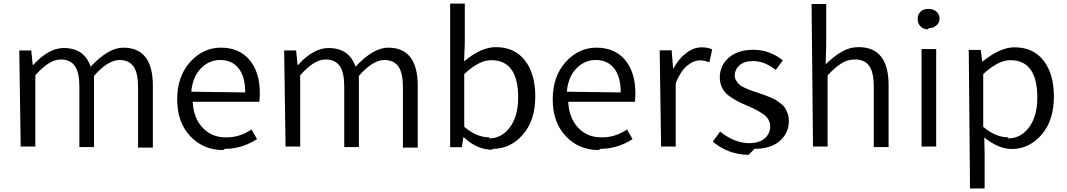

<svg xmlns="http://www.w3.org/2000/svg" viewBox="-20 -812 5915 1064"><path d="M94.7 0H175.8V-394.5C226.6 -453.1 273.4 -482.4 316.4 -482.4C352.5 -482.4 378.9 -469.7 395.5 -445.3C412.1 -420.9 419.9 -382.8 419.9 -330.1V2.9H501V-391.6C552.7 -450.2 599.6 -479.5 642.6 -479.5C677.7 -479.5 704.1 -466.8 720.7 -442.4C737.3 -418 745.1 -379.9 745.1 -327.1V5.9H827.1V-336.9C827.1 -477.5 772.5 -547.9 663.1 -547.9C608.4 -547.9 547.9 -512.7 482.4 -442.4C459 -511.7 409.2 -545.9 333 -545.9C277.3 -545.9 220.7 -514.6 164.1 -452.1H161.1L153.3 -532.2H86.9Z M1227.5 12.7C1289.1 12.7 1347.7 -4.9 1404.3 -41L1374 -94.7C1331.1 -65.4 1285.2 -50.8 1236.3 -50.8C1181.6 -49.8 1137.7 -67.4 1103.5 -103.5C1069.3 -139.6 1050.8 -187.5 1047.9 -248H1417C1418.9 -258.8 1419.9 -274.4 1419.9 -295.9C1419.9 -374 1400.4 -435.5 1362.3 -480.5C1324.2 -525.4 1271.5 -547.9 1204.1 -547.9C1138.7 -547.9 1082 -521.5 1034.2 -468.8C986.3 -416 961.9 -346.7 961.9 -261.7C961.9 -175.8 986.3 -107.4 1035.2 -56.6C1083 -5.9 1143.6 19.5 1215.8 19.5ZM1040 -303.7C1044.9 -358.4 1062.5 -401.4 1092.8 -432.6C1123 -463.9 1159.2 -479.5 1200.2 -479.5C1244.1 -479.5 1278.3 -463.9 1302.7 -432.6C1327.1 -401.4 1338.9 -357.4 1338.9 -299.8Z M1562.5 0H1643.6V-394.5C1694.3 -453.1 1741.2 -482.4 1784.2 -482.4C1820.3 -482.4 1846.7 -469.7 1863.3 -445.3C1879.9 -420.9 1887.7 -382.8 1887.7 -330.1V2.9H1968.8V-391.6C2020.5 -450.2 2067.4 -479.5 2110.4 -479.5C2145.5 -479.5 2171.9 -466.8 2188.5 -442.4C2205.1 -418 2212.9 -379.9 2212.9 -327.1V5.9H2294.9V-336.9C2294.9 -477.5 2240.2 -547.9 2130.9 -547.9C2076.2 -547.9 2015.6 -512.7 1950.2 -442.4C1926.8 -511.7 1877 -545.9 1800.8 -545.9C1745.1 -545.9 1688.5 -514.6 1631.8 -452.1H1628.9L1621.1 -532.2H1554.7Z M2712.9 12.7C2777.3 12.7 2832 -13.7 2877.9 -66.4C2923.8 -119.1 2946.3 -189.5 2946.3 -278.3C2946.3 -362.3 2926.8 -428.7 2888.7 -477.5C2850.6 -526.4 2796.9 -550.8 2727.5 -550.8C2672.9 -550.8 2614.3 -524.4 2551.8 -471.7L2555.7 -571.3V-792H2474.6V3.9H2539.1L2547.9 -51.8H2549.8C2598.6 -5.9 2650.4 17.6 2705.1 17.6ZM2693.4 -50.8C2644.5 -50.8 2597.7 -70.3 2552.7 -109.4V-401.4C2607.4 -453.1 2657.2 -478.5 2702.1 -478.5C2801.8 -478.5 2851.6 -409.2 2851.6 -270.5C2851.6 -202.1 2835.9 -147.5 2805.7 -106.4C2775.4 -65.4 2736.3 -44.9 2688.5 -44.9Z M3308.6 12.7C3370.1 12.7 3428.7 -4.9 3485.4 -41L3455.1 -94.7C3412.1 -65.4 3366.2 -50.8 3317.4 -50.8C3262.7 -49.8 3218.8 -67.4 3184.6 -103.5C3150.4 -139.6 3131.8 -187.5 3128.9 -248H3498C3500 -258.8 3501 -274.4 3501 -295.9C3501 -374 3481.4 -435.5 3443.4 -480.5C3405.3 -525.4 3352.5 -547.9 3285.2 -547.9C3219.7 -547.9 3163.1 -521.5 3115.2 -468.8C3067.4 -416 3043 -346.7 3043 -261.7C3043 -175.8 3067.4 -107.4 3116.2 -56.6C3164.1 -5.9 3224.6 19.5 3296.9 19.5ZM3121.1 -303.7C3126 -358.4 3143.6 -401.4 3173.8 -432.6C3204.1 -463.9 3240.2 -479.5 3281.2 -479.5C3325.2 -479.5 3359.4 -463.9 3383.8 -432.6C3408.2 -401.4 3419.9 -357.4 3419.9 -299.8Z M3643.6 0H3724.6V-351.6C3742.2 -394.5 3762.7 -426.8 3787.1 -447.3C3811.5 -467.8 3835.9 -477.5 3861.3 -477.5C3875 -477.5 3891.6 -473.6 3911.1 -466.8L3926.8 -538.1C3911.1 -545.9 3891.6 -549.8 3869.1 -549.8C3838.9 -549.8 3810.5 -539.1 3783.2 -518.6C3755.9 -498 3732.4 -469.7 3712.9 -434.6H3710L3702.1 -533.2H3635.7Z M4161.1 12.7C4221.7 12.7 4268.6 -2 4301.8 -31.2C4335 -60.5 4351.6 -97.7 4351.6 -142.6C4351.6 -156.2 4349.6 -168.9 4345.7 -180.7C4341.8 -192.4 4336.9 -202.1 4332 -210.9C4327.1 -219.7 4319.3 -228.5 4307.6 -237.3C4295.9 -246.1 4287.1 -252.9 4281.2 -256.8C4275.4 -260.7 4263.7 -266.6 4247.1 -273.4C4230.5 -280.3 4219.7 -284.2 4213.9 -286.1C4208 -288.1 4196.3 -292 4177.7 -298.8C4160.2 -304.7 4147.5 -308.6 4139.6 -311.5C4131.8 -314.5 4121.1 -319.3 4107.4 -325.2C4093.8 -331.1 4084 -336.9 4078.1 -342.8C4072.3 -348.6 4066.4 -355.5 4060.5 -364.3C4054.7 -373 4051.8 -381.8 4051.8 -391.6C4051.8 -415 4060.5 -434.6 4078.1 -450.2C4095.7 -465.8 4121.1 -473.6 4155.3 -473.6C4195.3 -473.6 4236.3 -457 4279.3 -424.8L4318.4 -477.5C4269.5 -516.6 4214.8 -536.1 4154.3 -536.1C4097.7 -536.1 4052.7 -521.5 4019.5 -493.2C3986.3 -464.8 3969.7 -428.7 3968.8 -384.8C3968.8 -363.3 3972.7 -343.8 3981.4 -326.2C3990.2 -308.6 4002.9 -293 4020.5 -280.3C4038.1 -267.6 4054.7 -257.8 4069.3 -250C4084 -242.2 4103.5 -233.4 4127 -223.6C4145.5 -215.8 4160.2 -209 4170.9 -203.1C4181.6 -197.3 4194.3 -189.5 4208 -180.7C4221.7 -171.9 4231.4 -161.1 4238.3 -149.4C4245.1 -137.7 4248 -125 4248 -111.3C4248 -85 4238.3 -63.5 4218.8 -45.9C4199.2 -28.3 4170.9 -19.5 4134.8 -18.6C4078.1 -18.6 4023.4 -40 3970.7 -83L3929.7 -27.3C3988.3 21.5 4054.7 45.9 4128.9 45.9Z M4485.4 0H4566.4V-394.5C4595.7 -425.8 4622.1 -448.2 4644.5 -461.9C4667 -475.6 4691.4 -482.4 4717.8 -482.4C4754.9 -482.4 4781.2 -469.7 4797.9 -445.3C4814.5 -420.9 4822.3 -382.8 4822.3 -330.1V2.9H4904.3V-339.8C4904.3 -480.5 4848.6 -550.8 4738.3 -550.8C4704.1 -550.8 4672.9 -542 4644.5 -525.4C4616.2 -508.8 4586.9 -485.4 4555.7 -456.1L4558.6 -569.3V-790H4477.5Z M5086.9 0H5168V-540H5086.9ZM5127.9 -656.2C5143.6 -656.2 5157.2 -661.1 5168.9 -670.9C5180.7 -680.7 5186.5 -693.4 5186.5 -709C5186.5 -725.6 5180.7 -738.3 5168.9 -748C5157.2 -757.8 5142.6 -762.7 5125 -762.7C5107.4 -762.7 5092.8 -757.8 5082 -748C5071.3 -738.3 5065.4 -724.6 5065.4 -707C5065.4 -690.4 5070.3 -676.8 5081.1 -666C5091.8 -655.3 5105.5 -649.4 5122.1 -649.4Z M5355.5 232.4H5436.5V44.9L5434.6 -49.8C5487.3 -7.8 5538.1 13.7 5586.9 13.7C5651.4 13.7 5706.1 -12.7 5752 -65.4C5797.9 -118.2 5820.3 -188.5 5820.3 -277.3C5820.3 -361.3 5800.8 -427.7 5762.7 -476.6C5724.6 -525.4 5670.9 -549.8 5601.6 -549.8C5548.8 -549.8 5490.2 -523.4 5425.8 -471.7H5422.9L5415 -535.2H5348.6ZM5568.4 -50.8C5521.5 -50.8 5474.6 -70.3 5428.7 -109.4V-401.4C5484.4 -453.1 5534.2 -478.5 5579.1 -478.5C5678.7 -478.5 5728.5 -409.2 5728.5 -270.5C5728.5 -202.1 5712.9 -147.5 5682.6 -106.4C5652.3 -65.4 5613.3 -44.9 5565.4 -44.9Z"/></svg>

Font: Gen Shin Gothic P Normal
Style: Regular
Weight: 300
Designer: [Source Han Sans]
Ryoko NISHIZUKA  (kana & ideographs); Paul D. Hunt (Latin, Greek & Cyrillic); Wenlong ZHANG  (bopomofo
Version: Version 1.002.20150607